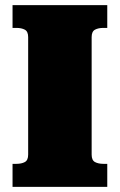

<svg xmlns="http://www.w3.org/2000/svg" viewBox="-20 -730 468 750"><path d="M90 -126V-585Q90 -607 77 -614Q64 -621 44 -621H29V-710H399V-621H384Q364 -621 351 -614Q338 -607 338 -585V-126Q338 -104 351 -97Q364 -90 384 -90H399V0H29V-90H44Q64 -90 77 -97Q90 -104 90 -126Z"/></svg>

Font: Roboto Serif Black
Style: Regular
Weight: 900
Designer: Greg Gazdowicz
Foundry: Commercial Type
Version: Version 1.008